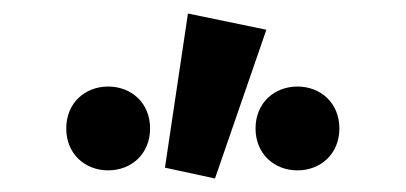

<svg xmlns="http://www.w3.org/2000/svg" viewBox="-20 -832 600 284"><path d="M140 -580C174 -580 202 -604 202 -642C202 -680 174 -704 140 -704C106 -704 78 -680 78 -642C78 -604 106 -580 140 -580ZM298 -568 374 -788 258 -812 224 -584ZM420 -580C454 -580 482 -604 482 -642C482 -680 454 -704 420 -704C386 -704 358 -680 358 -642C358 -604 386 -580 420 -580Z"/></svg>

Font: Source Sans Pro Black
Style: Regular
Weight: 900
Designer: Paul D. Hunt
Foundry: Adobe Systems Incorporated
Version: Version 3.006;hotconv 1.0.111;makeotfexe 2.5.65597